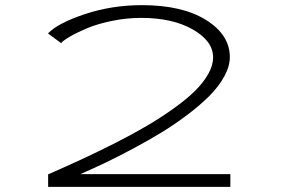

<svg xmlns="http://www.w3.org/2000/svg" viewBox="-20 -726 1090 746"><path d="M873 -504Q873 -468.5 851.5 -429.2Q830 -390 794.5 -354.2Q759 -318.5 709.5 -281Q660 -243.5 608.5 -212Q557 -180.5 498 -149Q439 -117.5 390.2 -94.2Q341.5 -71 292.5 -49.5H875V0H167V-48.5Q239 -80 301 -108.8Q363 -137.5 430 -171.5Q497 -205.5 550.5 -237Q604 -268.5 653.2 -303.5Q702.5 -338.5 735.8 -371Q769 -403.5 788.5 -437.5Q808 -471.5 808 -503Q808 -566.5 729.2 -611.5Q650.5 -656.5 528 -656.5Q471.5 -656.5 414.8 -644.8Q358 -633 318.2 -616.2Q278.5 -599.5 252 -584Q225.5 -568.5 217.5 -558.5L166.5 -596Q203.5 -635.5 308.8 -670.8Q414 -706 531 -706Q688.5 -706 780.8 -648.2Q873 -590.5 873 -504Z"/></svg>

Font: League Mono Extended UltraLight
Style: Regular
Weight: 200
Width: 9
Designer: Tyler Finck
Foundry: The League of Moveable Type / Tyler Finck
Version: Version 2.210